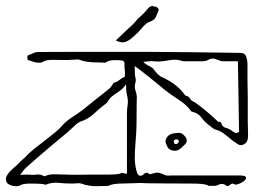

<svg xmlns="http://www.w3.org/2000/svg" viewBox="-20 -633 891 661"><path d="M36 8Q21 8 10 1.5Q-1 -5 0.5 -19Q2 -33 26 -54Q36 -62 45 -71.5Q54 -81 66 -91Q79 -106 104.5 -126Q130 -146 154.5 -165Q179 -184 189 -195Q206 -215 225.5 -227.5Q245 -240 264 -254Q281 -268 298.5 -282Q316 -296 334 -310Q344 -318 354 -326Q364 -334 371 -348Q382 -350 391 -357.5Q400 -365 410 -369Q409 -373 410 -376.5Q411 -380 410 -386Q408 -405 408.5 -413Q409 -421 403.5 -423.5Q398 -426 376 -426Q368 -426 359.5 -424.5Q351 -423 342 -417Q333 -418 316.5 -418Q300 -418 283 -420Q266 -422 255 -427Q250 -429 242 -428Q234 -427 226 -427Q213 -426 195 -426.5Q177 -427 159.5 -427Q142 -427 131 -422Q124 -417 115 -417Q105 -417 95.5 -420Q86 -423 77 -426Q74 -428 74 -435Q74 -442 77 -443Q87 -446 94.5 -450Q102 -454 113 -454Q170 -454 258 -454.5Q346 -455 479.5 -454.5Q613 -454 806 -451Q824 -451 828 -436.5Q832 -422 832 -414Q832 -380 832 -360Q832 -340 832.5 -327Q833 -314 833 -301Q833 -288 833 -268Q833 -248 833 -214Q833 -194 834 -170.5Q835 -147 824 -139Q811 -129 798 -137Q782 -147 761 -165Q740 -183 722 -187Q715 -189 709 -194.5Q703 -200 697 -204Q683 -215 672.5 -229.5Q662 -244 639 -249Q623 -272 595.5 -289.5Q568 -307 544 -326Q534 -335 514 -351Q494 -367 474 -383Q454 -399 443 -406Q444 -402 444 -397Q444 -392 444 -387Q444 -374 446.5 -364.5Q449 -355 445 -344Q444 -340 444 -336Q444 -327 447.5 -317.5Q451 -308 451 -299Q451 -288 450.5 -270.5Q450 -253 450 -206Q450 -185 447 -149Q444 -113 444 -87Q444 -77 446 -63Q448 -49 452 -38.5Q456 -28 462 -28Q470 -28 473.5 -32Q477 -36 481.5 -38Q486 -40 496 -33Q515 -39 523.5 -38.5Q532 -38 549 -30Q554 -28 561 -28.5Q568 -29 575 -29H804Q826 -29 827 -22Q828 -15 817 -7.5Q806 0 792 3Q788 1 783 -0.5Q778 -2 772 3Q770 6 766 7Q762 8 760 7Q748 -4 732 3Q726 7 714.5 7Q703 7 698 7Q694 3 683.5 1.5Q673 0 662 -0.5Q651 -1 647 -1Q583 -1 547 -1.5Q511 -2 494.5 -2Q478 -2 474 -2.5Q470 -3 469.5 -3Q469 -3 465.5 -3Q462 -3 447.5 -2.5Q433 -2 398 -1Q386 -1 374.5 0.5Q363 2 352 7Q342 7 332.5 7.5Q323 8 312 8Q299 8 286 6Q273 4 260 -1Q254 -3 245.5 -2Q237 -1 229 -1Q205 -1 182 -3.5Q159 -6 137 3Q132 1 120.5 0Q109 -1 98 -1Q87 -1 83 -1Q66 -1 53 3Q46 8 36 8ZM803 -179 799 -422H746Q742 -422 737.5 -424Q733 -426 729 -427Q715 -433 707.5 -431Q700 -429 694 -425.5Q688 -422 675 -422H611Q592 -428 580 -427.5Q568 -427 556 -424.5Q544 -422 525 -421Q518 -421 510 -422Q502 -423 494 -422L473 -420Q482 -411 494 -405.5Q506 -400 511 -392Q515 -386 521 -380Q527 -374 534 -369Q560 -358 581.5 -342Q603 -326 618 -304Q630 -302 634.5 -293.5Q639 -285 649 -282Q653 -279 660 -274Q667 -269 683.5 -256Q700 -243 731 -214Q742 -214 743 -206.5Q744 -199 754 -194Q770 -190 781.5 -180.5Q793 -171 803 -179ZM133 -26Q148 -33 166 -33Q205 -32 226.5 -31.5Q248 -31 263.5 -31.5Q279 -32 299.5 -32Q320 -32 358 -32Q363 -32 378.5 -33Q394 -34 399 -38Q411 -35 417 -35V-239Q417 -259 419.5 -273Q422 -287 417 -306Q415 -315 414.5 -324.5Q414 -334 414 -343Q405 -329 392.5 -320.5Q380 -312 368.5 -303.5Q357 -295 348 -279Q326 -263 305 -243Q284 -223 256 -214Q249 -211 241 -204Q233 -197 226 -190Q218 -182 199 -166.5Q180 -151 157 -131.5Q134 -112 112.5 -93.5Q91 -75 76 -61.5Q61 -48 59 -44Q57 -40 54 -37Q51 -34 49 -31Q55 -31 61.5 -31.5Q68 -32 75 -32Q92 -30 105 -32Q118 -34 133 -26ZM582 -114Q564 -114 557 -126.5Q550 -139 550 -146Q550 -158 560.5 -166.5Q571 -175 590 -175Q600 -177 606.5 -173Q613 -169 619 -161Q627 -150 619 -138Q612 -131 602.5 -122.5Q593 -114 582 -114ZM585 -137Q592 -137 595 -144Q597 -146 595 -150Q591 -154 588 -153Q578 -153 578 -146Q578 -145 579.5 -141Q581 -137 585 -137ZM379 -494Q390 -504 400 -514Q410 -524 421 -534Q442 -552 454 -568Q462 -575 469 -581.5Q476 -588 483 -596Q487 -601 491.5 -606Q496 -611 503 -612Q505 -614 508 -611.5Q511 -609 513 -610Q516 -612 522 -606.5Q528 -601 526 -598Q522 -586 516.5 -574.5Q511 -563 495 -558Q489 -556 484 -552Q479 -548 474 -543Q467 -534 456.5 -523Q446 -512 429 -498Q411 -485 397.5 -487.5Q384 -490 379 -494Z"/></svg>

Font: Sankofa Display
Style: Regular
Weight: 400
Designer: Batsirai Madzonga
Foundry: Batsirai Madzonga
Version: Version 1.000; ttfautohint (v1.8.4.7-5d5b)